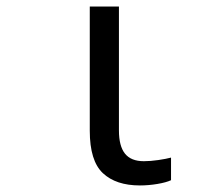

<svg xmlns="http://www.w3.org/2000/svg" viewBox="-20 -556 640 586"><path d="M254 -157V-536H343V-158Q343 -110 361.5 -87Q380 -64 419 -64Q439 -64 463 -67.5Q487 -71 502 -75V-6Q487 1 460 5.5Q433 10 407 10Q334 10 294 -27.5Q254 -65 254 -157Z"/></svg>

Font: Noto Sans Mono UI
Style: Regular
Weight: 400
Monospace: yes
Designer: Monotype Design team
Foundry: Monotype Imaging Inc.
Version: Version 1.000